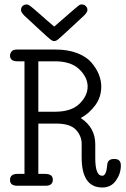

<svg xmlns="http://www.w3.org/2000/svg" viewBox="-20 -833 565 861"><path d="M24.9 -25.9Q24.9 -52.7 57.1 -53.2H89.8V-558.1H58.1Q24.9 -558.1 24.9 -584Q24.9 -592.8 31.5 -601.8Q38.1 -610.8 56.2 -610.8H230Q284.2 -610.8 325.7 -595Q367.2 -579.1 389.6 -553Q412.1 -526.9 423.1 -499.5Q434.1 -472.2 434.1 -444.8Q434.1 -397 406.5 -360.1Q378.9 -323.2 342.8 -304.2V-303.2Q406.7 -261.2 407.2 -187V-124Q407.2 -44.9 438 -44.9H439Q457 -44.9 460.9 -94.2Q462.9 -120.1 491.2 -120.1H493.2Q522 -120.1 522 -90.8Q522 -54.7 500 -23.4Q478 7.8 439 7.8Q346.2 7.8 346.2 -127V-185.1Q347.2 -221.2 321.5 -250Q295.9 -278.8 231.9 -278.8H151.9V-53.2H182.1Q217.3 -53.2 216.8 -26.9Q216.8 0 184.1 0H58.1Q24.9 0 24.9 -25.9ZM74.2 -788.1Q74.2 -799.3 81.5 -806.2Q88.9 -813 99.1 -813Q106 -813 114 -807.4Q122.1 -801.8 157.2 -771Q194.3 -737.8 223.1 -713.9Q331.1 -808.1 336.9 -811Q340.8 -813 347.2 -813Q356.9 -813 364.5 -805.9Q372.1 -798.8 372.1 -788.1Q372.1 -778.3 356.9 -763.2Q329.1 -738.3 291 -702.1Q249 -663.1 240 -656Q231 -648.9 223.1 -648.9H221.2Q215.3 -648.9 205.6 -656.5Q195.8 -664.1 153.8 -703.1Q116.7 -738.3 88.9 -763.2Q74.2 -778.3 74.2 -788.1ZM151.9 -332H227.1Q300.3 -332 336.7 -367.9Q373 -403.8 373 -444.8Q373 -485.8 335.9 -522Q298.8 -558.1 226.1 -558.1H151.9Z"/></svg>

Font: CMU Typewriter Text
Style: Light
Weight: 200
Version: Version 0.7.0